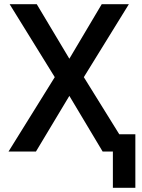

<svg xmlns="http://www.w3.org/2000/svg" viewBox="-20 -731 685 926"><path d="M157.2 -710.9H26.4L244.1 -358.9L21 0H153.3L314.5 -268.6L475.1 0H524.4V174.8H632.8V-83.5H555.2L384.3 -358.9L601.6 -710.9H470.7L314.5 -447.8Z"/></svg>

Font: Bert Sans Medium
Style: Regular
Weight: 500
Designer: Christian Robertson (Google), Cristiano Sobral
Foundry: Google, Cristiano Sobral
Version: Version 3.101